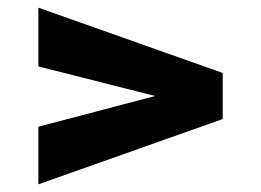

<svg xmlns="http://www.w3.org/2000/svg" viewBox="-20 -500 680 500"><path d="M80 -170 384 -250 80 -327V-480L560 -310V-190L80 -20Z"/></svg>

Font: Dashboard
Style: Regular
Weight: 400
Designer: jaiki
Version: Version 1.000